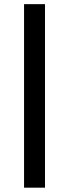

<svg xmlns="http://www.w3.org/2000/svg" viewBox="-20 -650 327 910"><path d="M94 239.5V-630.3H193.3V239.5Z"/></svg>

Font: Alumni Sans Thin
Style: Regular
Weight: 100
Designer: Robert E. Leuschke
Foundry: Robert E. Leuschke
Version: Version 1.018